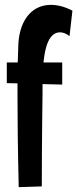

<svg xmlns="http://www.w3.org/2000/svg" viewBox="-20 -766 318 790"><path d="M278 -722C246 -739 216 -746 189 -746C107 -746 55 -676 55 -567C55 -567 54 -549 53 -509H8V-424L52 -423V-375C52 -286 53 -163 57 4L152 1C152 -175 155 -383 155 -383V-420L236 -418V-509H159C165 -573 182 -633 227 -633C238 -633 252 -629 266 -617Z"/></svg>

Font: Mouse Memoirs
Style: Regular
Weight: 400
Designer: Astigmatic (AOETI)
Foundry: Astigmatic (AOETI)
Version: Version 1.000